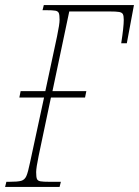

<svg xmlns="http://www.w3.org/2000/svg" viewBox="-42 -734 546 754"><path d="M-17 -20H-7Q28 -20 41.5 -24Q55 -28 61.5 -42.5Q68 -57 76 -96L131 -351H34L39 -376H136L182 -591Q192 -639 192 -656Q192 -675 189 -682.5Q186 -690 175.5 -692Q165 -694 137 -694H125L130 -714H484L456 -564H434Q444 -628 444 -656Q444 -672 440.5 -678.5Q437 -685 426 -687Q415 -689 387 -689H230L164 -376H297L292 -351H158L110 -123Q100 -75 100 -58Q100 -39 103 -31.5Q106 -24 116.5 -22Q127 -20 155 -20H197L192 0H-22Z"/></svg>

Font: Noto Serif CondThin
Style: Italic
Weight: 250
Width: 3
Italic angle: -12°
Designer: Monotype Design Team
Foundry: Monotype Imaging Inc.
Version: Version 1.001